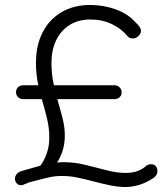

<svg xmlns="http://www.w3.org/2000/svg" viewBox="-20 -730 654 773"><path d="M440.5 -330.8H73.8Q61.2 -330.8 52.9 -338.8Q44.5 -346.8 44.5 -359.2Q44.5 -370.8 52.9 -378.8Q61.2 -386.8 73.8 -386.8H440.5Q453 -386.8 461.4 -378.4Q469.8 -370 469.8 -358.2Q469.8 -346 461.4 -338.4Q453 -330.8 440.5 -330.8ZM237.8 -77Q279.5 -77 323.2 -66.4Q367 -55.8 408.5 -44.8Q450 -33.8 484.2 -33.8Q511.8 -33.8 530.6 -40.2Q549.5 -46.8 562.8 -57.5Q570.2 -64.8 576.5 -66.8Q582.8 -68.8 588 -68.8Q602.2 -68.8 608 -59.9Q613.8 -51 613.8 -41.8Q613.8 -28.5 605.2 -19.8Q596.8 -11 584.2 -5.2Q560.8 9.2 533.9 16.2Q507 23.2 484.8 23Q454.8 22.8 422.4 16Q390 9.2 357.1 0.5Q324.2 -8.2 292.6 -14.9Q261 -21.5 232.5 -21.5Q207.8 -22.2 182.9 -17.1Q158 -12 138.8 -6.6Q119.5 -1.2 110.2 1Q95.5 3.8 83.6 9.8Q71.8 15.8 64.5 15.8Q53.2 15.8 46.8 7.5Q40.2 -0.8 40.2 -10.2Q40.2 -20.5 46.8 -28.9Q53.2 -37.2 66.2 -41.2Q99.8 -50.8 127 -58.6Q154.2 -66.5 181.2 -71.8Q208.2 -77 237.8 -77ZM161 -23.2 117.2 -41Q130.2 -46.8 144.1 -65.2Q158 -83.8 168.2 -112.4Q178.5 -141 178.5 -176.5Q178.5 -212.8 170.4 -248Q162.2 -283.2 151.6 -318.9Q141 -354.5 132.9 -393.6Q124.8 -432.8 124.8 -476.8Q124.8 -547.2 151.5 -599.5Q178.2 -651.8 227.5 -680.9Q276.8 -710 343.5 -710Q396.5 -710 446 -692.2Q495.5 -674.5 525.8 -639.8Q536 -630.8 541.8 -622.1Q547.5 -613.5 547.5 -606.2Q547.5 -594.8 537.4 -585Q527.2 -575.2 514.5 -575.2Q509 -575.2 503.4 -577.2Q497.8 -579.2 493.8 -584Q468.8 -614.8 430.1 -633.1Q391.5 -651.5 343.8 -651.5Q295.2 -651.5 260 -629.2Q224.8 -607 206 -567.6Q187.2 -528.2 187.2 -476.8Q187.2 -433.8 195.4 -394.4Q203.5 -355 214.1 -318.9Q224.8 -282.8 232.9 -249.4Q241 -216 241 -184.2Q241 -146.8 229.6 -115.8Q218.2 -84.8 199.9 -61.8Q181.5 -38.8 161 -23.2Z"/></svg>

Font: Quicksand Variable Light
Style: Regular
Weight: 300
Designer: Andrew Paglinawan
Foundry: Andrew Paglinawan
Version: Version 3.004